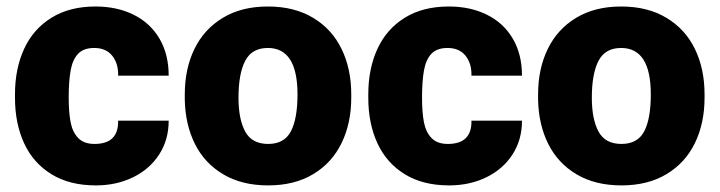

<svg xmlns="http://www.w3.org/2000/svg" viewBox="-20 -558 2204 588"><path d="M341.8 -188.5H496.6Q496.6 -129.9 467.5 -85Q438.5 -40 387.5 -15.1Q336.4 9.8 273.4 9.8Q192.9 9.8 137.2 -24.7Q81.5 -59.1 53.7 -119.6Q25.9 -180.2 25.9 -258.3V-269.5Q25.9 -347.2 53.7 -408Q81.5 -468.8 137.2 -503.4Q192.9 -538.1 272.5 -538.1Q338.4 -538.1 389.2 -512.9Q439.9 -487.8 468.3 -439.9Q496.6 -392.1 496.6 -326.2H341.8Q342.8 -363.3 323.7 -387.2Q304.7 -411.1 268.6 -411.1Q236.3 -411.1 219.5 -393.6Q202.6 -376 196.5 -343.3Q190.4 -310.5 190.4 -258.3Q190.4 -213.9 196.3 -183.6Q202.1 -153.3 219.5 -135.3Q236.8 -117.2 269.5 -117.2Q343.3 -117.2 341.8 -188.5Z M545.9 -269Q545.9 -347.2 575.4 -408Q605 -468.8 662.4 -503.4Q719.7 -538.1 800.3 -538.1Q881.3 -538.1 939 -503.4Q996.6 -468.8 1026.1 -408Q1055.7 -347.2 1055.7 -269V-258.8Q1055.7 -180.7 1026.1 -119.9Q996.6 -59.1 939.2 -24.7Q881.8 9.8 801.3 9.8Q721.2 9.8 664.1 -23.9Q606.9 -57.6 577.1 -116.9Q547.4 -176.3 545.9 -252.4ZM801.3 -117.2Q850.6 -117.2 870.8 -155.8Q891.1 -194.3 891.1 -269Q891.1 -411.1 800.3 -411.1Q751.5 -411.1 731 -371.8Q710.4 -332.5 710.4 -258.8Q710.4 -192.9 731 -155Q751.5 -117.2 801.3 -117.2Z M1423.8 -188.5H1578.6Q1578.6 -129.9 1549.6 -85Q1520.5 -40 1469.5 -15.1Q1418.5 9.8 1355.5 9.8Q1274.9 9.8 1219.2 -24.7Q1163.6 -59.1 1135.7 -119.6Q1107.9 -180.2 1107.9 -258.3V-269.5Q1107.9 -347.2 1135.7 -408Q1163.6 -468.8 1219.2 -503.4Q1274.9 -538.1 1354.5 -538.1Q1420.4 -538.1 1471.2 -512.9Q1522 -487.8 1550.3 -439.9Q1578.6 -392.1 1578.6 -326.2H1423.8Q1424.8 -363.3 1405.8 -387.2Q1386.7 -411.1 1350.6 -411.1Q1318.4 -411.1 1301.5 -393.6Q1284.7 -376 1278.6 -343.3Q1272.5 -310.5 1272.5 -258.3Q1272.5 -213.9 1278.3 -183.6Q1284.2 -153.3 1301.5 -135.3Q1318.8 -117.2 1351.6 -117.2Q1425.3 -117.2 1423.8 -188.5Z M1627.9 -269Q1627.9 -347.2 1657.5 -408Q1687 -468.8 1744.4 -503.4Q1801.8 -538.1 1882.3 -538.1Q1963.4 -538.1 2021 -503.4Q2078.6 -468.8 2108.2 -408Q2137.7 -347.2 2137.7 -269V-258.8Q2137.7 -180.7 2108.2 -119.9Q2078.6 -59.1 2021.2 -24.7Q1963.9 9.8 1883.3 9.8Q1803.2 9.8 1746.1 -23.9Q1689 -57.6 1659.2 -116.9Q1629.4 -176.3 1627.9 -252.4ZM1883.3 -117.2Q1932.6 -117.2 1952.9 -155.8Q1973.1 -194.3 1973.1 -269Q1973.1 -411.1 1882.3 -411.1Q1833.5 -411.1 1813 -371.8Q1792.5 -332.5 1792.5 -258.8Q1792.5 -192.9 1813 -155Q1833.5 -117.2 1883.3 -117.2Z"/></svg>

Font: Mardoto Black
Style: Regular
Weight: 900
Designer: Christian Robertson, Vahan Hovhannisyan
Foundry: Google
Version: Version 1.000